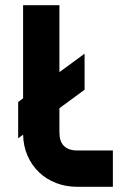

<svg xmlns="http://www.w3.org/2000/svg" viewBox="-20 -720 505 740"><path d="M415 -140V0H279Q234 0 196.5 -14.5Q159 -29 131 -55.5Q103 -82 86.5 -119Q70 -156 69 -201L50 -187V-327L69 -341V-700H209V-442L306 -513V-374L209 -303V-210Q209 -140 279 -140Z"/></svg>

Font: CAT North
Style: Regular
Weight: 400
Designer: Peter Wiegel
Foundry: Peter Wiegel
Version: Version 1.000